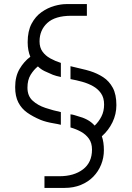

<svg xmlns="http://www.w3.org/2000/svg" viewBox="-20 -780 642 937"><path d="M277 -171Q261 -175 242.5 -178Q224 -181 207 -185.5Q190 -190 178 -195Q140 -211 112.5 -230.5Q85 -250 69.5 -280Q54 -310 54 -355Q54 -407 75.5 -443.5Q97 -480 128 -503Q122 -517 118.5 -535Q115 -553 115 -574Q115 -628 134 -664Q153 -700 183 -721Q213 -742 245 -751Q277 -760 303 -760H404V-703H328Q249 -703 211 -668Q173 -633 173 -578Q173 -548 187.5 -528Q202 -508 225.5 -495Q249 -482 277 -473V-404Q267 -406 256.5 -409Q246 -412 238 -415Q216 -424 197.5 -433Q179 -442 165 -456Q145 -440 129.5 -415Q114 -390 114 -352Q114 -312 139 -289Q164 -266 201.5 -253.5Q239 -241 277 -233ZM197 137V80H270Q341 80 385 46.5Q429 13 429 -50Q429 -82 414 -103Q399 -124 375.5 -137Q352 -150 324 -158V-222Q335 -221 344 -218Q353 -215 360 -213Q384 -207 405 -196Q426 -185 442 -167Q462 -186 475 -211.5Q488 -237 488 -270Q488 -303 473 -324.5Q458 -346 434 -359.5Q410 -373 381 -381Q352 -389 324 -394V-457Q351 -450 376 -444.5Q401 -439 420 -433Q455 -422 484 -403Q513 -384 530.5 -351.5Q548 -319 548 -267Q548 -223 529 -183.5Q510 -144 477 -115Q482 -101 484.5 -84Q487 -67 487 -47Q487 -10 473.5 23.5Q460 57 435 82.5Q410 108 374.5 122.5Q339 137 296 137Z"/></svg>

Font: Stick No Bills ExtraLight Light
Style: Regular
Weight: 300
Version: Version 2.000